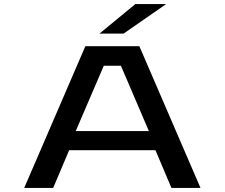

<svg xmlns="http://www.w3.org/2000/svg" viewBox="-20 -928 1112 948"><path d="M970 0H826.5L747.5 -186.5H321.5L242.5 0H99.5L401.5 -700H668ZM492.5 -603.5 354 -281H715L577 -603.5ZM590 -762H471L648.5 -908H800.5Z"/></svg>

Font: Trispace Expanded Medium
Style: Regular
Weight: 500
Width: 7
Designer: Tyler Finck
Foundry: Etcetera Type Company
Version: Version 1.210; ttfautohint (v1.8.3)